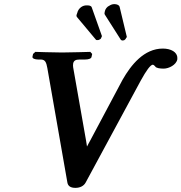

<svg xmlns="http://www.w3.org/2000/svg" viewBox="-20 -897 878 929"><path d="M573 -511 416 -216C411 -208 406 -197 401 -188C396 -216 400 -194 396 -219L334 -571C333 -577 333 -582 334 -590C337 -603 345 -609 365 -609H391C410 -609 422 -614 423 -622L426 -636L417 -646C417 -646 315 -643 280 -643C241 -643 151 -646 151 -646L140 -636L137 -622C136 -614 149 -609 165 -609H177C199 -609 204 -595 209 -568L306 -14C309 3 321 12 345 12C367 12 385 3 394 -13L661 -507C688 -556 708 -584 720 -584C722 -584 726 -581 732 -575H731C737 -567 755 -565 772 -565C797 -565 833 -583 838 -610V-617C838 -645 807 -662 768 -662C677 -662 614 -583 573 -511ZM510 -870C498 -865 489 -853 487 -841C486 -836 484 -830 488 -825L565 -704C567 -702 571 -701 573 -701C576 -701 579 -702 582 -703C586 -706 590 -710 590 -714C591 -715 594 -716 594 -717L559 -863C557 -872 548 -876 536 -877H533C525 -877 518 -875 510 -870ZM373 -863C363 -856 356 -845 354 -835C353 -831 350 -826 350 -821C350 -819 351 -817 352 -815L444 -705C445 -703 449 -703 452 -703H454C457 -703 461 -705 464 -707C468 -709 470 -713 471 -717C471 -718 474 -722 473 -723L424 -861C421 -870 411 -871 399 -871C390 -871 382 -869 373 -863Z"/></svg>

Font: Linux Libertine O
Style: Bold Italic
Weight: 700
Italic angle: -11.5°
Designer: Philipp H. Poll
Foundry: Philipp H. Poll
Version: Version 4.1.0